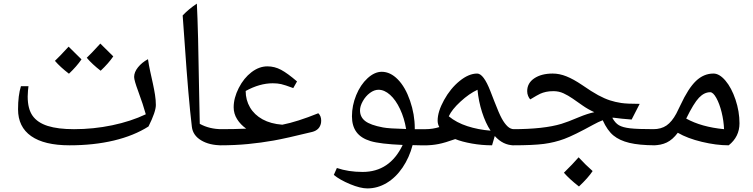

<svg xmlns="http://www.w3.org/2000/svg" viewBox="-20 -800 4196 1070"><path d="M367.7 9.8Q226.6 9.8 153.6 -41.5Q80.6 -92.8 80.6 -190.9Q80.6 -268.1 96.7 -319.8H138.7Q137.7 -314.5 136 -295.7Q134.3 -276.9 134.3 -262.2Q134.3 -193.4 161.6 -154.8Q189 -116.2 246.1 -98.1Q303.2 -80.1 392.6 -80.1Q501 -80.1 605 -101.8Q709 -123.5 792.5 -163.1Q778.3 -215.3 750 -292Q727.5 -352.5 727.5 -371.1Q727.5 -397.9 749 -424.8Q770.5 -451.7 804.7 -470.2Q809.6 -436 817.1 -402.1Q824.7 -368.2 831.8 -335.4Q838.9 -302.7 843.8 -272.2Q848.6 -241.7 848.6 -214.8Q848.6 -177.2 807.6 -95.2Q726.1 -43.5 614.3 -16.8Q502.4 9.8 367.7 9.8ZM434.1 -469.2Q407.2 -429.7 364.3 -389.2Q315.9 -426.3 286.1 -460.9Q309.1 -481.9 362.3 -540Q372.6 -528.8 434.1 -469.2ZM611.3 -485.8Q585 -447.3 541 -405.8Q495.1 -440.9 463.4 -478Q483.9 -496.6 539.1 -557.1Q549.8 -545.4 611.3 -485.8Z M1077.1 -779.8Q1084.5 -636.7 1089.8 -282.2L1093.3 -109.9Q1147.5 -80.1 1216.3 -80.1Q1226.1 -80.1 1226.1 -69.8V0Q1226.1 9.8 1216.3 9.8Q1147 9.8 1101.1 -17.8Q1055.2 -45.4 1049.3 -92.8Q1029.8 -254.9 1009.3 -557.1L998 -713.9Q1032.7 -750.5 1077.1 -779.8Z M1206.1 9.8Q1196.3 9.8 1196.3 0V-69.8Q1196.3 -80.1 1206.1 -80.1Q1287.6 -80.1 1352.1 -83Q1320.3 -105.5 1301.3 -136Q1282.2 -166.5 1282.2 -202.1Q1282.2 -253.9 1310.5 -309.6Q1338.9 -365.2 1381.6 -397.7Q1424.3 -430.2 1470.2 -430.2Q1510.3 -430.2 1546.4 -410.9Q1582.5 -391.6 1635.3 -346.2L1614.3 -309.1Q1567.4 -326.7 1546.6 -331.3Q1525.9 -335.9 1500 -335.9Q1427.2 -335.9 1349.1 -293Q1349.1 -242.7 1373.3 -201.4Q1397.5 -160.2 1443.1 -135Q1488.8 -109.9 1553.2 -105Q1635.7 -121.1 1753.9 -168.9Q1770 -154.3 1770 -127L1769 -114.7Q1761.7 -75.7 1720.2 -64.9Q1575.2 -29.3 1505.1 -16.8Q1435.1 -4.4 1362.3 2.7Q1289.6 9.8 1206.1 9.8Z M2027.3 250Q1988.3 250 1931.2 226.3Q1874 202.6 1840.3 174.8L1857.4 136.2Q1921.9 158.2 2000.5 158.2Q2152.3 158.2 2224.1 7.8Q2098.1 2.4 2044.9 -13.7Q1991.7 -29.8 1966.6 -64Q1941.4 -98.1 1941.4 -151.9Q1941.4 -211.9 1965.1 -269.8Q1988.8 -327.6 2028.1 -363.8Q2067.4 -399.9 2107.4 -399.9Q2155.3 -399.9 2197 -357.4Q2238.8 -314.9 2265.1 -238.8Q2291.5 -162.6 2291.5 -85V-80.1H2361.3Q2371.1 -80.1 2371.1 -69.8V0Q2371.1 9.8 2361.3 9.8H2321.3L2279.3 8.8Q2261.2 78.1 2223.4 133.8Q2185.5 189.5 2134.8 219.7Q2084 250 2027.3 250ZM2243.2 -81.1Q2233.4 -141.1 2209.5 -192.1Q2185.5 -243.2 2153.8 -271.5Q2122.1 -299.8 2089.4 -299.8Q2065.4 -299.8 2041.5 -282Q2017.6 -264.2 2002 -236.3Q1986.3 -208.5 1986.3 -185.1Q1986.3 -147.9 2015.1 -125.5Q2043.9 -103 2114.3 -89.8Q2146 -83.5 2243.2 -81.1Z M2351.1 9.8Q2341.3 9.8 2341.3 0V-69.8Q2341.3 -80.1 2351.1 -80.1Q2391.1 -80.1 2428.2 -91.8Q2418.9 -108.4 2418.9 -127.9Q2418.9 -177.7 2454.6 -242.4Q2490.2 -307.1 2541.3 -348.6Q2592.3 -390.1 2639.2 -390.1Q2674.8 -390.1 2712.9 -292L2734.9 -235.4Q2761.2 -167 2776.6 -139.2Q2792 -111.3 2808.6 -95.7Q2825.2 -80.1 2844.2 -80.1Q2856.9 -80.1 2856.9 -67.9V-2.9Q2856.9 9.8 2844.2 9.8Q2783.7 9.8 2737.3 -42L2722.2 9.8Q2665.5 9.8 2610.1 0Q2554.7 -9.8 2517.1 -24.9Q2460 -4.4 2423.8 2.7Q2387.7 9.8 2351.1 9.8ZM2481 -151.9Q2523.4 -116.7 2584.5 -96.9Q2645.5 -77.1 2713.9 -71.8Q2686 -113.8 2666.5 -174.8Q2647 -235.8 2641.1 -299.8Q2594.7 -278.3 2546.4 -233.9Q2498 -189.5 2481 -151.9Z M2836.9 9.8Q2827.1 9.8 2827.1 0V-69.8Q2827.1 -80.1 2836.9 -80.1Q3010.7 -80.1 3108.9 -109.9Q3143.1 -120.1 3205.1 -146.5Q3254.4 -167 3292 -174.8Q3254.9 -191.9 3226.1 -212.4Q3197.3 -232.9 3171.6 -250.5Q3146 -268.1 3120.4 -280Q3094.7 -292 3064 -292Q3041 -292 3023.2 -288.1Q3005.4 -284.2 2990.7 -277.6Q2976.1 -271 2935.1 -246.1Q2928.2 -252.9 2923.1 -265.4Q2918 -277.8 2918 -292Q2918 -336.9 2957.5 -363.5Q2997.1 -390.1 3060.1 -390.1Q3097.7 -390.1 3136.7 -374.5Q3175.8 -358.9 3224.1 -326.2Q3278.3 -288.6 3313.7 -269.5Q3349.1 -250.5 3379.2 -240.7Q3409.2 -231 3441.9 -226.1Q3474.6 -221.2 3544.9 -221.2L3500 -133.8Q3440.4 -138.2 3399.9 -144H3392.1Q3408.2 -114.3 3429.2 -102.1Q3450.2 -89.8 3491.2 -85Q3532.2 -80.1 3629.9 -80.1Q3640.1 -80.1 3640.1 -69.8V0Q3640.1 9.8 3629.9 9.8Q3541.5 9.3 3487.1 -3.9Q3432.6 -17.1 3398.7 -44.9Q3364.7 -72.8 3338.9 -129.9Q3315.4 -121.1 3286.1 -105Q3178.7 -45.9 3124.8 -25.9Q3070.8 -5.9 3011 2Q2951.2 9.8 2836.9 9.8ZM3282.7 153.3Q3257.8 190.9 3206.5 239.3Q3154.3 198.7 3122.6 162.6Q3172.4 113.8 3204.6 76.7Q3243.2 118.7 3282.7 153.3Z M4041 9.8Q3971.7 9.8 3891.4 -9.5Q3811 -28.8 3757.3 -60.1Q3728.5 -21.5 3695.8 -5.9Q3663.1 9.8 3620.1 9.8Q3610.4 9.8 3610.4 0V-69.8Q3610.4 -80.1 3620.1 -80.1Q3664.6 -80.1 3694.6 -100.8Q3724.6 -121.6 3749 -167L3772 -213.9Q3815.4 -307.6 3858.6 -348.9Q3901.9 -390.1 3956.1 -390.1Q3989.3 -390.1 4022.9 -350.6Q4056.6 -311 4078.9 -244.9Q4101.1 -178.7 4101.1 -112.8Q4101.1 -38.1 4041 9.8ZM3938 -286.1Q3904.8 -286.1 3875.5 -255.6Q3846.2 -225.1 3804.2 -139.2Q3888.7 -92.3 4015.1 -80.1Q4013.2 -127 4001.5 -174.6Q3989.7 -222.2 3971.9 -254.2Q3954.1 -286.1 3938 -286.1Z"/></svg>

Font: Droid Arabic Naskh Colored
Style: Regular
Weight: 400
Designer: Pascal Zoghbi
Foundry: Ascender Corporation
Version: Version 1.00